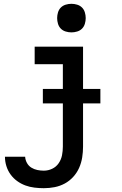

<svg xmlns="http://www.w3.org/2000/svg" viewBox="-20 -765 640 1008"><path d="M210 223Q186 223 161 220Q136 217 113 208.5Q90 200 70 185.5Q50 171 35.5 151Q21 131 13.5 107Q6 83 6 58H112Q113 75 121.5 90.5Q130 106 144.5 115Q159 124 176 127.5Q193 131 210 131Q233 131 254 121Q275 111 288 92Q301 73 305.5 50.5Q310 28 310 5V-222H205V-298H310V-428H162V-520H416V-298H507V-222H416V5Q416 33 411.5 61.5Q407 90 395.5 116Q384 142 364.5 163.5Q345 185 320 198.5Q295 212 267 217.5Q239 223 210 223ZM355 -595Q340 -595 325 -599.5Q310 -604 299.5 -614.5Q289 -625 284.5 -640Q280 -655 280 -670Q280 -685 284.5 -700Q289 -715 299.5 -725.5Q310 -736 325 -740.5Q340 -745 355 -745Q370 -745 385 -740.5Q400 -736 410.5 -725.5Q421 -715 425.5 -700Q430 -685 430 -670Q430 -655 425.5 -640Q421 -625 410.5 -614.5Q400 -604 385 -599.5Q370 -595 355 -595Z"/></svg>

Font: Iosevka Semibold Extended
Style: Regular
Weight: 600
Width: 7
Monospace: yes
Designer: Belleve Invis
Foundry: Belleve Invis
Version: Version 32.5.0; ttfautohint (v1.8.4)